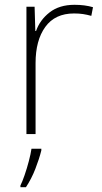

<svg xmlns="http://www.w3.org/2000/svg" viewBox="-20 -558 423 799"><path d="M290 -538Q312 -538 331 -535.5Q350 -533 367 -528L360 -492Q342 -497 325.5 -499.5Q309 -502 288 -502Q209 -502 168.5 -446Q128 -390 128 -295V0H90V-530H124L127 -429H130Q146 -475 186.5 -506.5Q227 -538 290 -538ZM152 68Q143 104 127 145Q111 186 88 221H65V214Q73 198 82.5 170.5Q92 143 100 112.5Q108 82 111 61H152Z"/></svg>

Font: Noto Sans Gujarati UI ExtraLight
Style: Regular
Weight: 200
Designer: Jelle Bosma - Monotype Design Team, Universal Thirst
Foundry: Monotype Imaging Inc.
Version: Version 2.106; ttfautohint (v1.8.4.7-5d5b)